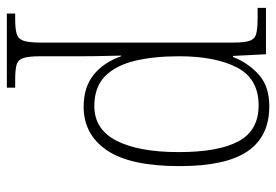

<svg xmlns="http://www.w3.org/2000/svg" viewBox="-146 -440 826 575"><g transform="rotate(90 267.5 -153.0)"><path d="M21 240V215H39Q67 215 82 210.5Q97 206 102.5 190Q108 174 108 139V-438Q108 -472 102.5 -487.5Q97 -503 81 -507Q65 -511 33 -511H4V-536H143L148 -437H151Q169 -483 204 -514.5Q239 -546 299 -546Q389 -546 433.5 -481Q478 -416 478 -277Q478 -129 430.5 -59.5Q383 10 300 10Q242 10 205 -19.5Q168 -49 149 -102H147Q147 -85 148 -55Q149 -25 149 18V140Q149 175 154.5 191Q160 207 175 211Q190 215 218 215H243V240ZM298 -22Q368 -22 402 -88.5Q436 -155 436 -275Q436 -394 403.5 -454Q371 -514 296 -514Q216 -514 182.5 -449Q149 -384 149 -276Q149 -199 163 -142Q177 -85 209.5 -53.5Q242 -22 298 -22Z"/></g></svg>

Font: Noto Serif Khmer SemiCondensed ExtraLight
Style: Regular
Weight: 200
Width: 4
Designer: Danh Hong and the Monotype Design Team
Foundry: Monotype Imaging Inc.
Version: Version 2.004; ttfautohint (v1.8.4.7-5d5b)